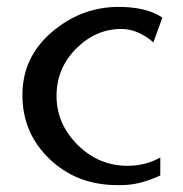

<svg xmlns="http://www.w3.org/2000/svg" viewBox="-20 -526 531 557"><path d="M445 -69V-17Q385 11 333 11H320Q203 11 124 -64.5Q45 -140 45 -250Q45 -360 130.5 -433Q216 -506 324 -506Q405 -506 451 -475L425 -403Q380 -442 332 -442Q258 -442 201 -385Q144 -328 144 -247.5Q144 -167 205 -106Q266 -45 350 -45Q402 -45 445 -69Z"/></svg>

Font: Sawarabi Mincho
Style: Regular
Weight: 400
Version: Version 1.00